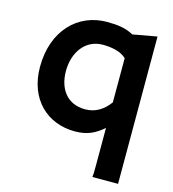

<svg xmlns="http://www.w3.org/2000/svg" viewBox="-106 -603 794 879"><g transform="rotate(15 291.5 -163.5)"><path d="M49.8 -237.3C49.8 -84 148.9 7.3 279.8 7.3C339.8 7.3 376 -12.2 414.1 -44.9V133.3C414.1 166.5 413.6 179.7 412.1 188H533.7V-510.3L419.4 -489.7C382.8 -509.8 345.2 -515.1 293.5 -515.1C156.7 -515.1 49.8 -410.2 49.8 -237.3ZM169.4 -249.5C169.4 -339.4 220.7 -409.2 301.8 -409.2C340.3 -409.2 387.2 -401.9 414.1 -375.5V-166C384.8 -126 347.2 -102.5 299.3 -102.5C210.9 -102.5 169.4 -168.5 169.4 -249.5Z"/></g></svg>

Font: HammersmithOne
Style: Regular
Weight: 400
Designer: Nicole Fally
Foundry: Nicole Fally
Version: Version 1.003